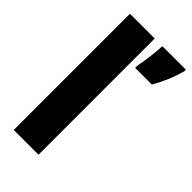

<svg xmlns="http://www.w3.org/2000/svg" viewBox="-236 -824 888 888"><g transform="rotate(45 208.0 -380.0)"><path d="M212 0V-760H50V0ZM416 -749V-760H262C261 -720 251 -648 244 -614V-600H353C380 -646 401 -695 416 -749Z"/></g></svg>

Font: Noto Sans Oriya ExtCond Blk
Style: Regular
Weight: 900
Width: 2
Designer: Amélie Bonet and Sol Matas
Foundry: Google LLC
Version: Version 2.006